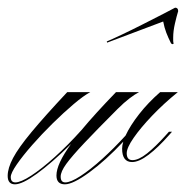

<svg xmlns="http://www.w3.org/2000/svg" viewBox="-83 -473 484 500"><path d="M86 7Q64 7 64 -16Q64 -46 102 -98Q51 -48 13 -20.5Q-25 7 -44 7Q-63 7 -63 -15Q-63 -35 -49 -61.5Q-35 -88 -1 -129Q33 -170 92 -233H152Q135 -224 109 -202Q83 -180 54.5 -152Q26 -124 1 -95.5Q-24 -67 -39.5 -44.5Q-55 -22 -55 -12Q-55 2 -43 2Q-29 2 -2 -15.5Q25 -33 59.5 -64Q94 -95 129 -134Q163 -175 219 -233H279Q269 -228 254.5 -217Q240 -206 223 -189Q169 -135 136.5 -100.5Q104 -66 89.5 -46Q75 -26 75 -13Q75 2 87 2Q101 2 126.5 -14.5Q152 -31 183 -59Q214 -87 244 -120Q256 -146 279.5 -176Q303 -206 334 -233H380Q343 -203 313 -171.5Q283 -140 265 -114Q247 -88 247 -74Q247 -56 262 -56Q278 -56 300 -73.5Q322 -91 348 -120L357 -130H365L358 -122Q329 -89 304 -70Q279 -51 261 -51Q235 -51 235 -86Q235 -94 238 -104Q192 -55 149.5 -24Q107 7 86 7ZM196 -362 195 -365Q207 -370 233.5 -382.5Q260 -395 289.5 -410Q319 -425 342.5 -437Q366 -449 373 -453Q381 -453 381 -444Q377 -431 372.5 -411.5Q368 -392 368 -375Q368 -371 368 -367.5Q368 -364 369 -360Q369 -358 366 -358Q364 -358 362 -361Q355 -375 350 -388Q345 -401 342 -417Z"/></svg>

Font: Ballet 72pt
Style: Regular
Weight: 400
Designer: Maximiliano R. Sproviero
Foundry: Omnibus-Type
Version: Version 1.100; ttfautohint (v1.8.3)